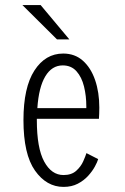

<svg xmlns="http://www.w3.org/2000/svg" viewBox="-20 -722 490 753"><path d="M229 11Q162.5 11 117.2 -53Q72 -117 72 -251Q72 -379 115 -445.5Q158 -512 228 -512Q273.5 -512 305 -484Q336.5 -456 353 -408Q369.5 -360 369.5 -300Q369.5 -287 369 -275.8Q368.5 -264.5 368 -256H124.5Q124.5 -253.5 124.5 -250.5Q124.5 -141.5 153.2 -88.5Q182 -35.5 229 -35.5Q260.5 -35.5 279 -52.2Q297.5 -69 306.5 -89.5Q315.5 -110 319 -121.5L365 -98Q362 -87 352.2 -69Q342.5 -51 325.8 -32.5Q309 -14 285 -1.5Q261 11 229 11ZM226 -465.5Q183.5 -465.5 157.8 -422.8Q132 -380 126.5 -298H318.5V-305.5Q318.5 -346 309.5 -382.8Q300.5 -419.5 280 -442.5Q259.5 -465.5 226 -465.5ZM203.5 -567.5 68 -702H139.5L252 -567.5Z"/></svg>

Font: Trispace Condensed ExtraLight
Style: Regular
Weight: 200
Width: 3
Designer: Tyler Finck
Foundry: Etcetera Type Company
Version: Version 1.210; ttfautohint (v1.8.3)